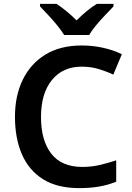

<svg xmlns="http://www.w3.org/2000/svg" viewBox="-20 -958 678 988"><path d="M400 -615Q303 -615 247 -546Q191 -477 191 -356Q191 -235 244 -167Q297 -99 404 -99Q450 -99 493 -109Q536 -119 578 -133V-23Q536 -6 490.5 2Q445 10 387 10Q275 10 202 -35.5Q129 -81 93 -163.5Q57 -246 57 -357Q57 -465 97 -547.5Q137 -630 213.5 -677Q290 -724 401 -724Q455 -724 508.5 -712.5Q562 -701 607 -679L563 -574Q527 -591 487 -603Q447 -615 400 -615ZM310 -778Q296 -801 274 -828Q252 -855 228 -880.5Q204 -906 186 -925V-938H271Q297 -921 322.5 -900Q348 -879 374 -853Q400 -879 426 -900.5Q452 -922 478 -938H564V-925Q546 -906 521.5 -880.5Q497 -855 474.5 -828Q452 -801 439 -778Z"/></svg>

Font: Noto Sans Lao UI SemBd
Style: Regular
Weight: 600
Designer: Monotype Design Team
Foundry: Monotype Imaging Inc.
Version: Version 2.000; ttfautohint (v1.8.4.7-5d5b)